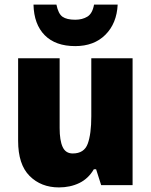

<svg xmlns="http://www.w3.org/2000/svg" viewBox="-20 -807 658 837"><path d="M558 -553V0H421L399 -69H389Q365 -28 325.5 -9Q286 10 237 10Q159 10 109 -40Q59 -90 59 -193V-553H240V-249Q240 -195 253 -166.5Q266 -138 297 -138Q347 -138 362.5 -180.5Q378 -223 378 -300V-553ZM493 -787Q489 -705 439.5 -655.5Q390 -606 308 -606Q222 -606 175 -653.5Q128 -701 126 -787H226Q234 -747 252.5 -734Q271 -721 308 -721Q339 -721 361 -734.5Q383 -748 390 -787Z"/></svg>

Font: Noto Sans Malayalam SemiCondensed Black
Style: Regular
Weight: 900
Width: 4
Designer: Jelle Bosma - Monotype Design Team
Foundry: Monotype Imaging Inc.
Version: Version 2.104; ttfautohint (v1.8.4.7-5d5b)